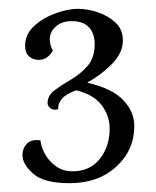

<svg xmlns="http://www.w3.org/2000/svg" viewBox="-20 -692 354 436"><path d="M145 -303Q184 -303 206.5 -331Q229 -359 229 -400Q229 -429 211 -453Q193 -477 153 -487Q129 -478 121 -468Q113 -458 112.5 -451Q112 -444 112 -444Q109 -443 105 -443Q97 -443 92.5 -448Q88 -453 88 -458Q88 -475 104 -487Q120 -499 141.5 -511.5Q163 -524 179 -542.5Q195 -561 195 -592Q195 -616 182 -630Q169 -644 143 -644Q121 -644 107 -632Q93 -620 93 -602Q93 -590 100 -577Q88 -556 68 -556Q55 -556 46 -564Q37 -572 37 -588Q37 -614 57 -632.5Q77 -651 105.5 -661.5Q134 -672 157 -672Q179 -672 202.5 -664Q226 -656 242.5 -640.5Q259 -625 259 -600Q259 -571 233 -545.5Q207 -520 179 -505V-504Q235 -491 260 -464.5Q285 -438 285 -406Q285 -351 244 -313.5Q203 -276 138 -276Q80 -276 55.5 -297.5Q31 -319 31 -340Q31 -354 39.5 -364Q48 -374 63 -374Q69 -374 72 -373Q73 -359 82 -342.5Q91 -326 107 -314.5Q123 -303 145 -303Z"/></svg>

Font: Sedan SC
Style: Regular
Weight: 400
Designer: Sebastian Salazar
Foundry: Sebastian Salazar
Version: Version 1.100; ttfautohint (v1.8.4.7-5d5b)